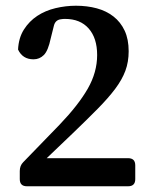

<svg xmlns="http://www.w3.org/2000/svg" viewBox="-20 -650 533 670"><path d="M143 -98H427Q452 -98 452 -73V-25Q452 0 427 0H74Q49 0 49 -25V-53Q49 -72 61 -84L188 -215Q254 -284 286.5 -341Q319 -398 319 -458Q319 -517 289.5 -550.5Q260 -584 207 -584Q199 -584 194 -583Q173 -581 168 -560L157 -516Q148 -473 133 -458Q118 -443 97 -443Q59 -443 43 -477Q45 -518 63.5 -547Q82 -576 110 -594.5Q138 -613 173.5 -621.5Q209 -630 245 -630Q284 -630 317.5 -621Q351 -612 376 -592.5Q401 -573 415 -543Q429 -513 429 -471Q429 -434 417.5 -403Q406 -372 382 -340Q358 -308 321 -270.5Q284 -233 233 -184Z"/></svg>

Font: Song Myung
Style: Regular
Weight: 400
Designer: JIKJI
Foundry: JIKJI
Version: Version 1.00